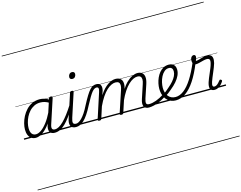

<svg xmlns="http://www.w3.org/2000/svg" viewBox="-238 -1672 3561 2833"><g transform="rotate(-15 1542.5 -255.0)"><path d="M176 17Q138 17 109 -2Q80 -21 65 -57Q50 -93 50 -141Q50 -185 63 -236Q76 -287 102 -337Q128 -387 167 -428.5Q206 -470 258 -494.5Q310 -519 375 -519Q413 -519 452.5 -505.5Q492 -492 523 -469L511 -425Q469 -452 435 -461Q401 -470 370 -470Q318 -470 276 -449Q234 -428 202 -392.5Q170 -357 149 -314.5Q128 -272 117.5 -228Q107 -184 107 -146Q107 -111 116 -86Q125 -61 143.5 -47Q162 -33 190 -33Q227 -33 270.5 -62.5Q314 -92 361 -152.5Q408 -213 453 -305L467 -266Q417 -161 365 -99Q313 -37 264.5 -10Q216 17 176 17ZM464 17Q436 17 417 7Q398 -3 389 -22Q380 -41 380.5 -67Q381 -93 392 -125L512 -494Q516 -506 522.5 -510.5Q529 -515 542 -515Q560 -515 565 -507.5Q570 -500 566 -488L446 -122Q429 -73 438.5 -52Q448 -31 479 -31Q488 -31 492 -23.5Q496 -16 494.5 -7Q493 2 485.5 9.5Q478 17 464 17ZM0 763H622V773H0ZM0 -20H622V0H0ZM0 -505H622V-500H0ZM0 -1283H622V-1273H0Z M465 17Q454 17 449.5 9.5Q445 2 446.5 -7Q448 -16 456.5 -23.5Q465 -31 480 -31Q510 -31 542.5 -49Q575 -67 612.5 -104Q650 -141 692.5 -197Q735 -253 784 -330Q791 -341 800 -339.5Q809 -338 814 -330Q819 -322 813 -312Q760 -225 714.5 -162Q669 -99 628 -59.5Q587 -20 547 -1.5Q507 17 465 17ZM622 763V773ZM622 -20V0ZM622 -505V-500ZM622 -1283V-1273Z M790 17Q760 17 740 7Q720 -3 710.5 -22.5Q701 -42 702 -69.5Q703 -97 715 -132L833 -494Q837 -506 843 -510.5Q849 -515 863 -515Q879 -515 885 -509Q891 -503 887 -491L769 -129Q752 -78 759 -54.5Q766 -31 804 -31Q815 -31 819 -23.5Q823 -16 821.5 -7Q820 2 812 9.5Q804 17 790 17ZM921 -683Q904 -683 892.5 -692Q881 -701 881 -719Q881 -743 896 -762.5Q911 -782 938 -782Q956 -782 967 -773Q978 -764 978 -745Q978 -722 963.5 -702.5Q949 -683 921 -683ZM622 763H947V773H622ZM622 -20H947V0H622ZM622 -505H947V-500H622ZM622 -1283H947V-1273H622Z M791 17Q780 17 776.5 9.5Q773 2 775.5 -7Q778 -16 785.5 -23.5Q793 -31 805 -31Q822 -31 843.5 -42.5Q865 -54 890.5 -79.5Q916 -105 945.5 -148.5Q975 -192 1007 -257Q1050 -339 1082 -390.5Q1114 -442 1139.5 -469.5Q1165 -497 1188.5 -507Q1212 -517 1238 -517Q1248 -517 1250.5 -509.5Q1253 -502 1250.5 -493Q1248 -484 1242 -476.5Q1236 -469 1229 -469Q1213 -469 1196.5 -459.5Q1180 -450 1160.5 -426.5Q1141 -403 1115 -359.5Q1089 -316 1053 -248Q1013 -169 978 -117.5Q943 -66 911.5 -37Q880 -8 850.5 4.5Q821 17 791 17ZM947 763H1047V773H947ZM947 -20H1047V0H947ZM947 -505H1047V-500H947ZM947 -1283H1047V-1273H947Z M1148 15Q1136 15 1128.5 10Q1121 5 1124 -6L1250 -394Q1263 -433 1257.5 -451Q1252 -469 1229 -469Q1218 -469 1213.5 -476.5Q1209 -484 1211 -493Q1213 -502 1220 -509.5Q1227 -517 1238 -517Q1261 -517 1277 -509.5Q1293 -502 1302 -487Q1311 -472 1312 -451Q1313 -430 1307 -404L1285 -337Q1317 -388 1350 -422.5Q1383 -457 1415 -478.5Q1447 -500 1476.5 -509.5Q1506 -519 1532 -519Q1578 -519 1605 -497.5Q1632 -476 1637 -433.5Q1642 -391 1622 -329L1515 -4Q1511 6 1505 10.5Q1499 15 1484 15Q1472 15 1464 10Q1456 5 1460 -6L1571 -341Q1585 -381 1584.5 -409.5Q1584 -438 1568.5 -453.5Q1553 -469 1518 -469Q1489 -469 1454.5 -453Q1420 -437 1383.5 -403Q1347 -369 1309.5 -314Q1272 -259 1236 -181L1179 -4Q1176 6 1169.5 10.5Q1163 15 1148 15ZM1904 17Q1875 17 1856 7Q1837 -3 1828 -22.5Q1819 -42 1820.5 -69.5Q1822 -97 1834 -132L1903 -341Q1917 -381 1916.5 -409.5Q1916 -438 1901 -453.5Q1886 -469 1852 -469Q1823 -469 1788.5 -452.5Q1754 -436 1716.5 -400.5Q1679 -365 1641.5 -308.5Q1604 -252 1568 -171H1544Q1576 -263 1616.5 -328.5Q1657 -394 1701 -436.5Q1745 -479 1788 -499Q1831 -519 1867 -519Q1911 -519 1937.5 -497Q1964 -475 1969 -433Q1974 -391 1954 -329L1887 -128Q1870 -77 1876.5 -54Q1883 -31 1918 -31Q1928 -31 1931.5 -23.5Q1935 -16 1933.5 -7Q1932 2 1924.5 9.5Q1917 17 1904 17ZM1047 763H2061V773H1047ZM1047 -20H2061V0H1047ZM1047 -505H2061V-500H1047ZM1047 -1283H2061V-1273H1047Z M1903 17Q1891 17 1887 9.5Q1883 2 1886 -7Q1889 -16 1897.5 -23.5Q1906 -31 1919 -31Q1967 -31 2027 -52.5Q2087 -74 2153 -117Q2160 -122 2166.5 -119Q2173 -116 2177 -108Q2181 -100 2180 -92Q2179 -84 2171 -79Q2120 -46 2071.5 -24.5Q2023 -3 1980.5 7Q1938 17 1903 17ZM2061 763V773ZM2061 -20V0ZM2061 -505V-500ZM2061 -1283V-1273Z M2150 -113Q2179 -129 2205.5 -149.5Q2232 -170 2255 -192Q2297 -227 2328 -262.5Q2359 -298 2376.5 -334.5Q2394 -371 2394 -406Q2394 -436 2379 -453Q2364 -470 2334 -470Q2323 -470 2318.5 -477Q2314 -484 2315.5 -494Q2317 -504 2325 -511.5Q2333 -519 2346 -519Q2381 -519 2404 -505.5Q2427 -492 2438 -469Q2449 -446 2449 -414Q2449 -371 2429 -327.5Q2409 -284 2372 -241Q2335 -198 2283 -156Q2258 -133 2229 -112Q2200 -91 2170 -73ZM2061 763H2505V773H2061ZM2061 -20H2505V0H2061ZM2061 -505H2505V-500H2061ZM2061 -1283H2505V-1273H2061Z M2315 18Q2278 18 2247.5 7Q2217 -4 2193.5 -24.5Q2170 -45 2153.5 -73.5Q2137 -102 2128.5 -136.5Q2120 -171 2120 -210Q2120 -249 2129 -291.5Q2138 -334 2156 -374.5Q2174 -415 2201 -447.5Q2228 -480 2264 -499.5Q2300 -519 2346 -519Q2356 -519 2360 -511.5Q2364 -504 2362 -494Q2360 -484 2352.5 -477Q2345 -470 2334 -470Q2295 -470 2265 -444Q2235 -418 2214.5 -378Q2194 -338 2184 -293.5Q2174 -249 2174 -212Q2174 -173 2183.5 -140Q2193 -107 2212 -82.5Q2231 -58 2259 -44.5Q2287 -31 2324 -31Q2388 -31 2451.5 -80Q2515 -129 2576 -224.5Q2637 -320 2695 -458Q2698 -466 2706 -467.5Q2714 -469 2722 -465Q2730 -461 2734.5 -454Q2739 -447 2735 -438Q2674 -287 2607 -185.5Q2540 -84 2467 -33Q2394 18 2315 18ZM2505 763H2518V773H2505ZM2505 -20H2518V0H2505ZM2505 -505H2518V-500H2505ZM2505 -1283H2518V-1273H2505Z M2908 16Q2882 16 2865.5 7Q2849 -2 2842 -19.5Q2835 -37 2837 -61.5Q2839 -86 2849 -117Q2857 -142 2870 -173.5Q2883 -205 2898 -240Q2913 -275 2927 -309Q2941 -343 2949 -374Q2961 -419 2950 -436Q2939 -453 2911 -453Q2887 -453 2855.5 -445Q2824 -437 2792 -428.5Q2760 -420 2734 -420Q2719 -420 2708 -428.5Q2697 -437 2691.5 -452.5Q2686 -468 2686 -490Q2686 -508 2692 -524Q2698 -540 2710 -550Q2722 -560 2738 -560Q2752 -560 2759 -551Q2766 -542 2766 -528Q2766 -517 2761.5 -500.5Q2757 -484 2748 -467Q2774 -468 2803.5 -477Q2833 -486 2865 -495Q2897 -504 2929 -504Q2960 -504 2980 -490Q3000 -476 3006 -446Q3012 -416 3000 -367Q2992 -340 2979 -306Q2966 -272 2950.5 -236.5Q2935 -201 2921.5 -167.5Q2908 -134 2899 -108Q2886 -68 2891 -50Q2896 -32 2916 -32Q2934 -32 2950 -42Q2966 -52 2981 -68Q2996 -84 3007 -99Q3012 -106 3018 -108.5Q3024 -111 3034 -105Q3045 -98 3046 -91Q3047 -84 3042 -76Q3031 -57 3011 -35.5Q2991 -14 2965 1Q2939 16 2908 16ZM2517 763H3085V773H2517ZM2517 -20H3085V0H2517ZM2517 -505H3085V-500H2517ZM2517 -1283H3085V-1273H2517Z"/></g></svg>

Font: Playwrite NL Guides
Style: Regular
Weight: 400
Designer: Veronika Burian, José Scaglione
Foundry: TypeTogether
Version: Version 1.003